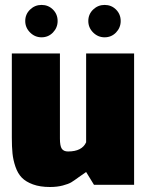

<svg xmlns="http://www.w3.org/2000/svg" viewBox="-20 -747 595 776"><path d="M402.8 -596.2Q376 -596.2 356.4 -615.7Q336.9 -635.3 336.9 -662.1Q336.9 -689.5 356.4 -708.3Q376 -727.1 402.8 -727.1Q430.2 -727.1 449 -708.3Q467.8 -689.5 467.8 -662.1Q467.8 -635.3 449 -615.7Q430.2 -596.2 402.8 -596.2ZM147.9 -596.2Q121.1 -596.2 101.6 -615.7Q82 -635.3 82 -662.1Q82 -689.5 101.6 -708.3Q121.1 -727.1 147.9 -727.1Q175.3 -727.1 194.1 -708.3Q212.9 -689.5 212.9 -662.1Q212.9 -635.3 194.1 -615.7Q175.3 -596.2 147.9 -596.2ZM182.1 8.8Q142.1 8.8 113.3 -1.7Q84.5 -12.2 68.1 -29.1Q51.8 -45.9 42.5 -73Q33.2 -100.1 30.5 -127Q27.8 -153.8 27.8 -190.9V-530.8H222.2V-187Q222.2 -157.2 229.7 -146Q237.3 -134.8 254.9 -134.8Q311.5 -134.8 328.1 -171.9V-530.8H522V0H359.9L328.1 -51.8Q317.9 -45.4 298.3 -31Q278.8 -16.6 267.8 -10Q256.8 -3.4 233.9 2.7Q210.9 8.8 182.1 8.8Z"/></svg>

Font: Squarion Black
Style: Regular
Weight: 900
Designer: Natanael Gama
Version: Version 1.00;September 12, 2019;FontCreator 11.5.0.2425 64-b